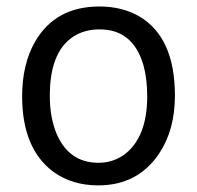

<svg xmlns="http://www.w3.org/2000/svg" viewBox="-20 -558 605 589"><path d="M282.2 -58.6Q191.4 -58.6 153.3 -148.4Q132.8 -198.2 132.8 -264.6Q132.8 -410.2 217.8 -453.1Q248 -467.8 284.2 -467.8Q387.7 -468.8 419.9 -358.4Q431.6 -316.4 431.6 -262.7Q431.6 -135.7 360.4 -83Q325.2 -58.6 282.2 -58.6ZM285.2 -538.1Q150.4 -538.1 87.9 -430.7Q47.9 -361.3 47.9 -262.7Q47.9 -101.6 144.5 -30.3Q202.1 10.7 281.2 10.7Q403.3 10.7 468.8 -87.9Q516.6 -160.2 516.6 -264.6Q516.6 -443.4 407.2 -507.8Q354.5 -538.1 285.2 -538.1Z"/></svg>

Font: Yaldevi Colombo Medium
Style: Regular
Weight: 500
Designer: Sol Matas, Denzil Rajitha, Kosala Senevirathne and Pathum Egodawatta
Foundry: Mooniak
Version: Version 1.020 ; ttfautohint (v1.6)